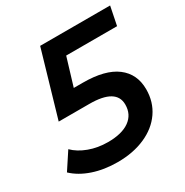

<svg xmlns="http://www.w3.org/2000/svg" viewBox="-180 -834 942 977"><g transform="rotate(-30 291.5 -345.0)"><path d="M278 -591 229 -429H282Q413 -429 479 -379Q545 -329 545 -239Q545 -165 506 -108.5Q467 -52 396.5 -21Q326 10 235 10Q156 10 91 -12Q26 -34 -16 -74L49 -173Q81 -141 132 -122Q183 -103 243 -103Q325 -103 369.5 -135Q414 -167 414 -225Q414 -319 257 -319H77L188 -700H599L577 -591Z"/></g></svg>

Font: Montserrat Alternates SemiBold
Style: Italic
Weight: 600
Italic angle: -11.3°
Designer: Julieta Ulanovsky
Foundry: Julieta Ulanovsky
Version: Version 7.200